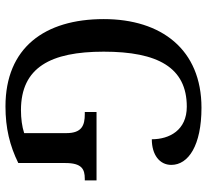

<svg xmlns="http://www.w3.org/2000/svg" viewBox="-48 -716 774 719"><g transform="rotate(90 339.5 -357.0)"><path d="M379 10C460 10 526 -6 591 -38V-214C591 -276 614 -287 650 -287H656V-331H400V-287H408C450 -287 479 -276 479 -218V-60C455 -52 424 -48 393 -48C233 -48 174 -159 174 -358C174 -560 233 -669 380 -669C468 -669 502 -604 502 -538C560 -538 598 -567 598 -611C598 -675 525 -724 384 -724C166 -724 52 -574 52 -358C52 -137 159 10 379 10Z"/></g></svg>

Font: Noto Serif Myanmar SemiCondensed Medium
Style: Regular
Weight: 500
Width: 4
Designer: Ben Mitchell and the Monotype Design Team
Foundry: Monotype Imaging Inc.
Version: Version 2.106